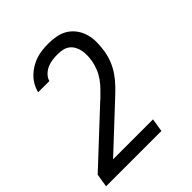

<svg xmlns="http://www.w3.org/2000/svg" viewBox="-203 -660 1006 1006"><g transform="rotate(-45 300.0 -156.5)"><path d="M3 215 15 141 302 -127H303Q322 -146 341 -165Q360 -184 375.5 -206Q391 -228 400.5 -252Q410 -276 415 -301V-302Q418 -321 418.5 -339.5Q419 -358 415.5 -376Q412 -394 403.5 -409.5Q395 -425 381.5 -435.5Q368 -446 349.5 -450Q331 -454 313 -454Q294 -454 274.5 -451.5Q255 -449 237 -441.5Q219 -434 203.5 -419Q188 -404 183 -385H100Q105 -407 117 -428.5Q129 -450 146.5 -467Q164 -484 185 -496.5Q206 -509 228 -516Q250 -523 273 -525.5Q296 -528 319 -528Q349 -528 378.5 -522Q408 -516 431.5 -500.5Q455 -485 471.5 -461.5Q488 -438 495.5 -410Q503 -382 502.5 -351.5Q502 -321 497 -290Q492 -259 480 -229Q468 -199 449 -171.5Q430 -144 406.5 -120Q383 -96 358 -73L129 141H425L413 215Z"/></g></svg>

Font: Iosevka HT Extended
Style: Italic
Weight: 400
Width: 7
Italic angle: -9°
Monospace: yes
Designer: Belleve Invis
Foundry: Belleve Invis
Version: Version 32.3.0; ttfautohint (v1.8.4)